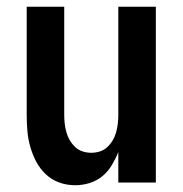

<svg xmlns="http://www.w3.org/2000/svg" viewBox="-20 -540 540 568"><path d="M202 8Q178 8 155.5 0Q133 -8 115.5 -24.5Q98 -41 87 -62Q76 -83 69.5 -106Q63 -129 61 -152.5Q59 -176 59 -200V-520H170V-200Q170 -187 171.5 -174Q173 -161 176.5 -148.5Q180 -136 186.5 -125Q193 -114 202.5 -105Q212 -96 224.5 -92Q237 -88 250 -88Q263 -88 275.5 -92Q288 -96 297.5 -105Q307 -114 313.5 -125Q320 -136 323.5 -148.5Q327 -161 328.5 -174Q330 -187 330 -200V-520H441V0H330V-90Q322 -70 310.5 -51Q299 -32 282.5 -18.5Q266 -5 245 1.5Q224 8 202 8Z"/></svg>

Font: Iosevka Fixed
Style: Bold
Weight: 700
Monospace: yes
Designer: Belleve Invis
Foundry: Belleve Invis
Version: Version 32.3.0